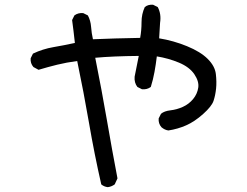

<svg xmlns="http://www.w3.org/2000/svg" viewBox="-20 -733 1040 810"><path d="M434.6 56.6Q418.9 54.7 407.2 44.9Q377.9 -84 355.5 -214.4Q333 -344.7 305.7 -475.6Q260.7 -469.7 221.2 -460Q181.6 -450.2 142.6 -438.5L121.1 -450.2Q107.4 -465.8 109.4 -487.3L119.1 -506.8Q160.2 -526.4 205.6 -534.2Q251 -542 295.9 -551.8Q290 -606.4 284.2 -648.4L293.9 -668Q309.6 -679.7 331.1 -677.7L350.6 -668Q362.3 -646.5 364.3 -619.6Q366.2 -592.8 372.1 -567.4Q461.9 -571.3 571.3 -573.2Q577.1 -604.5 577.1 -639.2Q577.1 -673.8 590.8 -703.1Q604.5 -714.8 626 -712.9L645.5 -703.1Q661.1 -673.8 655.3 -636.7L651.4 -571.3Q711.9 -561.5 769 -538.1Q826.2 -514.6 856.4 -484.4Q886.7 -454.1 890.6 -420.9Q894.5 -387.7 891.6 -359.4Q888.7 -331.1 880.9 -307.6Q873 -284.2 836.9 -252Q800.8 -219.7 765.1 -204.1Q729.5 -188.5 690.4 -182.6Q674.8 -184.6 661.1 -196.3Q647.5 -211.9 649.4 -233.4L659.2 -252.9Q672.9 -264.6 699.2 -267.6Q725.6 -270.5 751.5 -282.2Q777.3 -293.9 794.9 -315.4Q812.5 -336.9 816.4 -363.3Q820.3 -389.6 799.8 -419.9Q779.3 -450.2 734.9 -468.8Q690.4 -487.3 641.6 -495.1Q637.7 -461.9 631.8 -429.7Q626 -397.5 616.2 -366.2Q600.6 -354.5 579.1 -356.4L559.6 -366.2Q545.9 -383.8 547.9 -409.2L565.4 -497.1Q456.1 -496.1 381.8 -489.3Q409.2 -352.5 430.7 -228Q452.1 -103.5 475.6 19.5L463.9 44.9Q450.2 54.7 434.6 56.6Z"/></svg>

Font: NaikaiFont
Style: Regular
Weight: 400
Version: Version 1.67